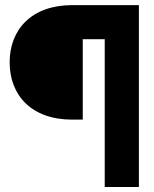

<svg xmlns="http://www.w3.org/2000/svg" viewBox="-20 -748 618 768"><path d="M398.9 0H535.6V-727.5H268.6C106 -727.5 18.6 -629.4 18.6 -499C18.6 -366.7 106 -269.5 268.6 -269.5H311V-591.3H398.9Z"/></svg>

Font: Raveo Display Display ExtraBold
Style: Regular
Weight: 800
Designer: Jakub Foglar, Rasmus Andersson (Inter)
Foundry: Jakubfoglar.com
Version: Version 1.100;Glyphs 3.2.3 (3260)